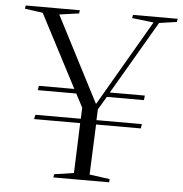

<svg xmlns="http://www.w3.org/2000/svg" viewBox="-52 -780 790 830"><g transform="rotate(5 343.0 -365.0)"><path d="M210 0 212 -14 297 -27 305 -244H105L109 -263H306L308 -311L277 -370H110L113 -389H267L102 -705L24 -716L26 -730H261L259 -716L174 -704L365 -334H367L583 -705L489 -716L492 -730H686L683 -716L607 -705L421 -387H573L571 -367H410L376 -310L374 -263H571L568 -244H374L365 -26L453 -14L452 0Z"/></g></svg>

Font: Literata 72pt Light
Style: Italic
Weight: 300
Italic angle: -2°
Designer: Latin by Veronika Burian and Jose Scaglione. Greek by Irene Vlachou. Cyrillic by Vera Evstafieva
Foundry: TypeTogether
Version: Version 3.002